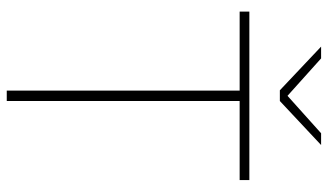

<svg xmlns="http://www.w3.org/2000/svg" viewBox="-216 -730 947 554"><g transform="rotate(90 257.0 -453.5)"><path d="M242 0V-686H272V0ZM14 -672V-700H500V-672ZM241 -788 115 -907H149L266 -802H248L365 -907H399L272 -788Z"/></g></svg>

Font: SUSE Thin
Style: Regular
Weight: 250
Designer: Rene Bieder
Foundry: SUSE
Version: Version 1.000